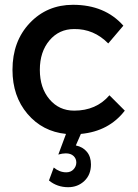

<svg xmlns="http://www.w3.org/2000/svg" viewBox="-20 -556 574 800"><path d="M500 -95Q434 -9 317 2L296 50Q325 56 342 76.5Q359 97 359 129Q359 172 331.5 198Q304 224 264 224Q218 224 184 196L204 142Q228 162 256 162Q275 162 286.5 149.5Q298 137 298 121Q298 105 286.5 94Q275 83 254 83Q240 83 223 88L255 2Q157 -8 94.5 -81.5Q32 -155 32 -265Q32 -384 104 -460Q176 -536 284 -536Q417 -536 494 -449L431 -375Q371 -436 289 -435Q226 -435 186 -387.5Q146 -340 146 -265Q146 -190 186 -142.5Q226 -95 289 -95Q381 -95 436 -159Z"/></svg>

Font: Steamflix Grotesk
Style: Regular
Weight: 400
Designer: Julieta Ulanovsky
Foundry: Julieta Ulanovsky
Version: Version 4.000;PS 004.000;hotconv 1.0.88;makeotf.lib2.5.64775